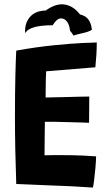

<svg xmlns="http://www.w3.org/2000/svg" viewBox="-20 -859 518 886"><path d="M408.5 6.5Q358 3 309 0.5Q260 -2 209 -3.5Q171.5 -5 132 -6.8Q92.5 -8.5 55 -10Q52 -92.5 50.5 -170.5Q49 -248.5 49 -318Q49 -434 51 -513.2Q53 -592.5 55 -625.5Q147.5 -642 227 -650Q306.5 -658 359.8 -660.5Q413 -663 426.5 -663Q426.5 -633.5 424.8 -606.2Q423 -579 420 -548.5L193 -530Q192 -519 191.5 -494.2Q191 -469.5 190.8 -444.8Q190.5 -420 190.5 -409Q204.5 -409.5 231.2 -410Q258 -410.5 288.8 -411.2Q319.5 -412 347.2 -412.8Q375 -413.5 392 -413.5L391 -292.5Q382.5 -293 354 -293.8Q325.5 -294.5 290.5 -295.5Q255.5 -296.5 226.5 -297Q197.5 -297.5 187 -297Q187 -290 186.8 -270.2Q186.5 -250.5 186.2 -225.8Q186 -201 185.8 -178.2Q185.5 -155.5 185.5 -142.5Q193.5 -143 222 -143Q250.5 -143 278.5 -143Q320 -143 360.5 -141.2Q401 -139.5 423.5 -137.5Q423 -114 420.2 -83.2Q417.5 -52.5 414.2 -26.8Q411 -1 408.5 6.5ZM96 -706Q93 -751.5 118 -780.5Q143 -809.5 191 -810.5Q239.5 -845 279.5 -838Q319.5 -831 349 -792.5Q376 -786 388.5 -768.2Q401 -750.5 404 -721.5Q390.5 -712.5 363 -706.5Q335.5 -700.5 319 -695Q315 -701.5 311.5 -706.8Q308 -712 303.5 -716.5Q301 -736.5 295.8 -748Q290.5 -759.5 283.5 -765.5Q272.5 -775.5 257.2 -773.8Q242 -772 223 -742.5Q171.5 -742.5 139.8 -734Q108 -725.5 96 -706Z"/></svg>

Font: Grandstander SemiBold
Style: Regular
Weight: 600
Designer: Tyler Finck
Foundry: Etcetera Type Co
Version: Version 1.200; ttfautohint (v1.8.3)